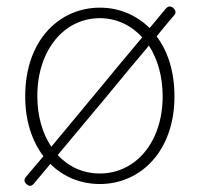

<svg xmlns="http://www.w3.org/2000/svg" viewBox="-20 -564 626 602"><path d="M83 -35 61 -9C54 0 56 7 64 14C72 21 79 20 86 12L138 -50C179 -9 234 13 293 13C419 13 527 -88 527 -262C527 -340 506 -404 471 -450L503 -489L526 -516C533 -524 531 -532 523 -539C515 -546 507 -545 500 -537L449 -476C407 -518 352 -540 293 -540C167 -540 59 -439 59 -262C59 -184 81 -121 116 -74ZM375 -335 447 -421C474 -379 490 -325 490 -262C490 -118 405 -20 293 -20C241 -20 195 -41 161 -78L304 -249ZM354 -361 283 -275 141 -104C113 -145 97 -200 97 -263C97 -407 181 -507 293 -507C345 -507 391 -485 426 -447Z"/></svg>

Font: GenSenRounded2 TW EL
Style: Regular
Weight: 250
Version: Version 2.100;PS 2.1;hotconv 16.6.51;makeotf.lib2.5.65220 DE